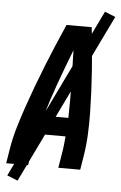

<svg xmlns="http://www.w3.org/2000/svg" viewBox="-60 -862 620 987"><g transform="rotate(5 250.0 -368.0)"><path d="M3 0 15 -74Q24 -130 40.5 -186Q57 -242 76 -297Q95 -352 115.5 -407Q136 -462 158 -517Q180 -572 203 -626.5Q226 -681 250 -735H380Q386 -681 391 -626.5Q396 -572 400 -517Q404 -462 406.5 -407Q409 -352 410 -297Q411 -242 408.5 -186Q406 -130 397 -74L385 0H272L284 -74Q288 -96 290.5 -118.5Q293 -141 295 -164H147Q141 -141 136.5 -118.5Q132 -96 128 -74L116 0ZM174 -260H301Q303 -348 301.5 -435Q300 -522 297 -609Q263 -522 231.5 -435Q200 -348 174 -260ZM69 84 14 62 441 -820 496 -798Z"/></g></svg>

Font: Iosevka Term Curly Oblique
Style: Bold
Weight: 700
Italic angle: -9°
Designer: Belleve Invis
Foundry: Belleve Invis
Version: Version 32.3.0